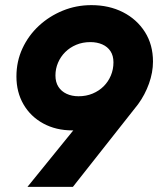

<svg xmlns="http://www.w3.org/2000/svg" viewBox="-20 -728 616 748"><path d="M87 0 289 -249 312 -224Q298 -222 285 -221Q272 -220 262 -220Q198 -220 148.5 -247Q99 -274 71.5 -321.5Q44 -369 44 -430Q44 -489 67.5 -539.5Q91 -590 131.5 -627.5Q172 -665 224.5 -686.5Q277 -708 336 -708Q405 -708 459 -680.5Q513 -653 544.5 -603.5Q576 -554 576 -488Q576 -446 560.5 -402.5Q545 -359 518 -322L264 0ZM286 -353Q316 -353 341 -363.5Q366 -374 384 -392Q402 -410 412 -434Q422 -458 422 -485Q422 -511 410.5 -528.5Q399 -546 378.5 -555Q358 -564 332 -564Q302 -564 277 -553.5Q252 -543 234 -525Q216 -507 206 -483.5Q196 -460 196 -434Q196 -408 207.5 -390Q219 -372 239.5 -362.5Q260 -353 286 -353Z"/></svg>

Font: Hanken Grotesk Black
Style: Italic
Weight: 900
Italic angle: -8°
Designer: Alfredo Marco Pradil
Foundry: Hanken Design Co.
Version: Version 3.013